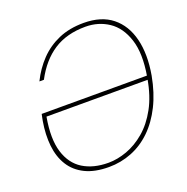

<svg xmlns="http://www.w3.org/2000/svg" viewBox="-129 -831 938 963"><g transform="rotate(-20 340.0 -349.5)"><path d="M292 12Q217 12 166 -13Q115 -38 87 -83Q59 -128 52.5 -188.5Q46 -249 58 -319Q60 -331 61.5 -337Q63 -343 65 -354H635L631 -333H83Q63 -220 85 -148.5Q107 -77 162 -43Q217 -9 297 -9Q345 -9 396 -27.5Q447 -46 493.5 -85.5Q540 -125 574.5 -188Q609 -251 624 -339L626 -350Q646 -467 621.5 -542.5Q597 -618 543 -654Q489 -690 420 -690Q320 -690 250.5 -645Q181 -600 134 -511H110Q139 -570 182 -615Q225 -660 283.5 -685.5Q342 -711 418 -711Q512 -711 569.5 -665Q627 -619 647.5 -537Q668 -455 649 -346Q633 -259 599.5 -192Q566 -125 519 -79.5Q472 -34 414 -11Q356 12 292 12Z"/></g></svg>

Font: DM Sans 11pt Thin
Style: Italic
Weight: 250
Italic angle: -10°
Version: Version 4.004;gftools[0.9.30]